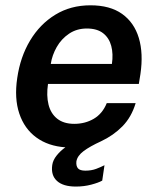

<svg xmlns="http://www.w3.org/2000/svg" viewBox="-20 -547 594 724"><path d="M321 -527Q395 -527 440.5 -494.5Q486 -462 503.5 -403.8Q521 -345.5 509.5 -267.5L503.5 -230.5H161Q154.5 -186.5 163 -152.5Q171.5 -118.5 196 -99.2Q220.5 -80 260 -80Q301 -80 333.8 -99.2Q366.5 -118.5 382.5 -158H491.5Q475.5 -105 441.5 -70.5Q407.5 -36 360.5 -14Q319 5 295.2 22.8Q271.5 40.5 268 62Q266.5 79 274 87.8Q281.5 96.5 302 96.5Q324.5 96.5 342.5 89.8Q360.5 83 374 76L365.5 134Q351.5 142 324.2 149.2Q297 156.5 266 156.5Q218 156.5 194.8 135.2Q171.5 114 177 75.5Q179.5 57 193.8 39.2Q208 21.5 226.5 8.5Q161.5 4 116.8 -28.8Q72 -61.5 52.8 -118.8Q33.5 -176 45 -253Q56.5 -332.5 93.5 -394.2Q130.5 -456 188.5 -491.5Q246.5 -527 321 -527ZM171.5 -306H402Q407.5 -343.5 399.5 -373.8Q391.5 -404 368.8 -421.8Q346 -439.5 307.5 -439.5Q269.5 -439.5 240.5 -420Q211.5 -400.5 194 -369.8Q176.5 -339 171.5 -306Z"/></svg>

Font: Public Sans Thin SemiBold
Style: Italic
Weight: 600
Italic angle: -8°
Version: Version 2.001